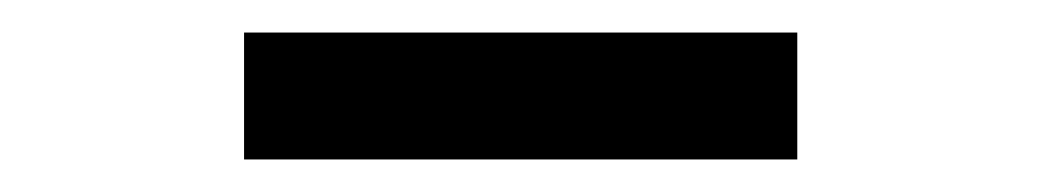

<svg xmlns="http://www.w3.org/2000/svg" viewBox="-20 -687 640 118"><path d="M130 -589V-667H470V-589Z"/></svg>

Font: DM Mono Medium
Style: Regular
Weight: 500
Designer: Colophon Foundry
Foundry: Colophon Foundry
Version: Version 1.000; ttfautohint (v1.8.2.53-6de2)